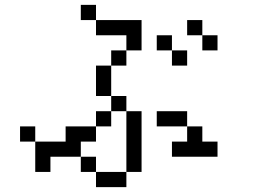

<svg xmlns="http://www.w3.org/2000/svg" viewBox="-20 -770 1040 790"><path d="M875 -125V-187.5H812.5V-250H750V-187.5H687.5V-125ZM750 -500V-562.5H687.5V-500ZM875 -562.5V-625H812.5V-562.5ZM375 -62.5V0H500V-62.5ZM375 -62.5V-125H312.5V-62.5ZM500 -62.5H562.5Q562.5 -62.5 562.5 -312.5H500Q500 -312.5 500 -62.5ZM187.5 -125H312.5V-187.5H375V-250H250V-187.5H125Q125 -187.5 125 -62.5H187.5ZM125 -187.5V-250H62.5V-187.5ZM375 -250H437.5V-312.5H375ZM750 -250V-312.5H625V-250ZM437.5 -312.5H500V-375H437.5ZM437.5 -375Q437.5 -375 437.5 -500H375Q375 -500 375 -375ZM437.5 -500H500V-562.5H437.5ZM500 -562.5H562.5Q562.5 -562.5 562.5 -687.5H375V-625H500ZM687.5 -562.5V-625H625V-562.5ZM812.5 -625V-687.5H750V-625ZM375 -687.5V-750H312.5V-687.5Z"/></svg>

Font: Unifont
Style: Regular
Weight: 500
Version: Version 15.1.04